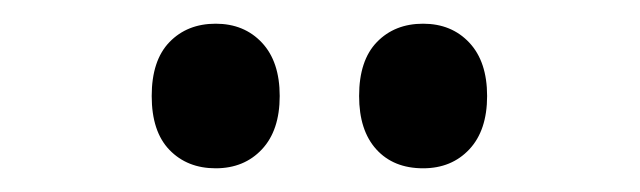

<svg xmlns="http://www.w3.org/2000/svg" viewBox="-20 -757 540 162"><path d="M108 -676Q108 -706 123 -721.5Q138 -737 162 -737Q186 -737 201 -721Q216 -705 216 -676Q216 -647 201 -631Q186 -615 162 -615Q138 -615 123 -630.5Q108 -646 108 -676ZM283 -676Q283 -706 298 -721.5Q313 -737 337 -737Q361 -737 376 -721Q391 -705 391 -676Q391 -647 376 -631Q361 -615 337 -615Q312 -615 297.5 -631Q283 -647 283 -676Z"/></svg>

Font: Noto Sans Devanagari UI ExtraCondensed SemiBold
Style: Regular
Weight: 600
Width: 2
Designer: Jelle Bosma - Monotype Design Team
Foundry: Monotype Imaging Inc.
Version: Version 2.004; ttfautohint (v1.8.4.7-5d5b)